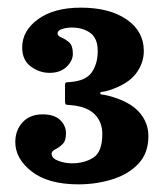

<svg xmlns="http://www.w3.org/2000/svg" viewBox="-20 -933 428 502"><path d="M20 -561.5Q20 -592.5 39 -613.2Q58 -634 91.5 -634Q121.5 -634 137 -619.5Q152.5 -605 152.5 -584Q152.5 -564.5 143.2 -555.8Q134 -547 124.5 -542.5Q115 -538 115 -531Q115 -519 132.5 -512.5Q150 -506 167.5 -506Q201 -506 224.2 -521Q247.5 -536 247.5 -583Q247.5 -614 227.5 -634.2Q207.5 -654.5 166 -658Q157.5 -659 153.8 -659.2Q150 -659.5 150 -669V-708.5Q150 -717 152.8 -717.5Q155.5 -718 163 -718.5Q204.5 -721.5 220 -744Q235.5 -766.5 235.5 -799.5Q235.5 -833 216 -847Q196.5 -861 167.5 -861Q154.5 -861 142.5 -857.2Q130.5 -853.5 130.5 -846Q130.5 -839 140.5 -835Q150.5 -831 160.5 -822.5Q170.5 -814 170.5 -792.5Q170.5 -774 154 -758.2Q137.5 -742.5 109.5 -742.5Q83 -742.5 60.5 -759.2Q38 -776 38 -809Q38 -852.5 79.5 -882.8Q121 -913 191.5 -913Q266 -913 311 -882.2Q356 -851.5 356 -799.5Q356 -767.5 335 -740Q314 -712.5 264 -696.5Q254.5 -693.5 248.2 -693Q242 -692.5 242 -689.5Q242 -686 246.8 -685.8Q251.5 -685.5 264 -682.5Q317.5 -668.5 342.8 -641Q368 -613.5 368 -577Q368 -532 341.2 -504.2Q314.5 -476.5 272.8 -463.8Q231 -451 185.5 -451Q106 -451 63 -484.5Q20 -518 20 -561.5Z"/></svg>

Font: Besley* Condensed Fatface
Style: Regular
Weight: 900
Width: 3
Designer: Owen Earl
Foundry: indestructible type*
Version: Version 3.000; ttfautohint (v1.8.3)